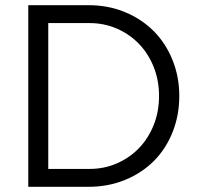

<svg xmlns="http://www.w3.org/2000/svg" viewBox="-20 -720 768 740"><path d="M89 0V-700H321Q398 -700 462.5 -673Q527 -646 573 -599.5Q619 -553 645 -488.5Q671 -424 671 -350Q671 -276 645.5 -211.5Q620 -147 574 -100.5Q528 -54 463 -27Q398 0 321 0ZM326 -631H166V-69H326Q382 -69 431 -90.5Q480 -112 516 -149.5Q552 -187 572.5 -238.5Q593 -290 593 -350Q593 -410 572.5 -461.5Q552 -513 516 -550.5Q480 -588 431 -609.5Q382 -631 326 -631Z"/></svg>

Font: Red Hat Text
Style: Regular
Weight: 400
Designer: Pentagram / MCKL
Foundry: Pentagram / MCKL
Version: Version 1.005; Red Hat Text